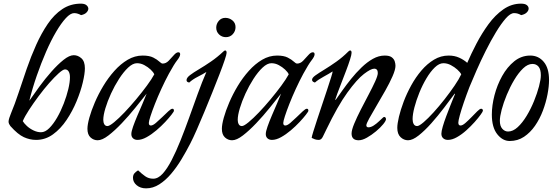

<svg xmlns="http://www.w3.org/2000/svg" viewBox="-20 -755 3047 1054"><path d="M37 -63Q33 -68 30 -74.5Q27 -81 27 -87Q27 -95 31 -107.5Q35 -120 40 -132Q61 -182 82 -245.5Q103 -309 126.5 -377Q150 -445 178.5 -508.5Q207 -572 242 -623.5Q277 -675 322 -705Q367 -735 424 -735Q444 -735 454 -727Q464 -719 465 -708Q465 -697 455 -686.5Q445 -676 425 -672Q418 -676 408 -679.5Q398 -683 387 -683Q367 -683 341.5 -655.5Q316 -628 288 -580.5Q260 -533 233 -471Q206 -409 182 -340Q158 -271 141 -202Q165 -237 196.5 -280Q228 -323 262.5 -362Q297 -401 329 -426.5Q361 -452 385 -452Q408 -452 427 -435Q446 -418 446 -380Q446 -351 434.5 -302.5Q423 -254 400.5 -199.5Q378 -145 345.5 -96.5Q313 -48 271 -17.5Q229 13 178 13Q144 13 111 -2Q78 -17 37 -63ZM205 -29Q228 -29 250.5 -51.5Q273 -74 293.5 -109.5Q314 -145 330 -186.5Q346 -228 355 -266Q364 -304 364 -331Q364 -351 357 -362.5Q350 -374 337 -374Q326 -374 302.5 -353Q279 -332 250 -299Q221 -266 192 -227Q163 -188 139.5 -152Q116 -116 105 -90Q112 -78 127.5 -63.5Q143 -49 164 -39Q185 -29 205 -29Z M959 -468Q969 -468 969 -457Q969 -445 952.5 -424Q936 -403 907 -350Q886 -311 866 -267.5Q846 -224 830.5 -184.5Q815 -145 806 -117Q797 -89 797 -80Q797 -66 808 -66Q819 -66 835.5 -80Q852 -94 870.5 -112Q889 -130 904 -144Q919 -158 926 -158Q932 -158 933.5 -154.5Q935 -151 935 -147Q935 -143 921.5 -125.5Q908 -108 886.5 -85Q865 -62 838.5 -39.5Q812 -17 785 -2Q758 13 735 13Q720 13 710.5 4.5Q701 -4 701 -19Q701 -33 710.5 -60Q720 -87 734 -120Q748 -153 762 -185Q776 -217 785 -241Q758 -207 722.5 -163Q687 -119 648.5 -78.5Q610 -38 575.5 -11.5Q541 15 516 15Q494 15 477 -0.5Q460 -16 460 -48Q460 -71 470.5 -109Q481 -147 500.5 -192.5Q520 -238 547 -283Q574 -328 608 -366Q642 -404 681 -427Q720 -450 763 -450Q800 -450 821.5 -439Q843 -428 854.5 -417Q866 -406 873 -406Q891 -406 906 -421.5Q921 -437 934.5 -452.5Q948 -468 959 -468ZM732 -408Q709 -408 683.5 -384Q658 -360 633.5 -322Q609 -284 589.5 -241.5Q570 -199 558.5 -160.5Q547 -122 547 -97Q547 -83 552.5 -73Q558 -63 570 -63Q581 -63 606.5 -84Q632 -105 663.5 -138Q695 -171 727.5 -210Q760 -249 786.5 -285Q813 -321 827 -347Q822 -359 807 -373Q792 -387 772.5 -397.5Q753 -408 732 -408Z M821 226Q848 226 873 198.5Q898 171 922.5 123.5Q947 76 971 16Q995 -44 1018.5 -109.5Q1042 -175 1065.5 -240Q1089 -305 1113 -360Q1094 -348 1065.5 -333.5Q1037 -319 1019 -302Q1004 -304 1004 -315Q1004 -328 1023 -342.5Q1042 -357 1072.5 -375Q1103 -393 1138 -417Q1173 -441 1206 -472Q1212 -478 1216 -478Q1224 -478 1224 -465Q1224 -457 1213.5 -425.5Q1203 -394 1185 -347.5Q1167 -301 1145.5 -247.5Q1124 -194 1102 -141Q1080 -88 1060 -42.5Q1040 3 1025 32Q1003 75 976.5 119Q950 163 919.5 199Q889 235 854.5 257Q820 279 782 279Q751 279 730.5 262Q710 245 710 221Q710 206 717.5 197Q725 188 738 180Q758 199 777 212.5Q796 226 821 226ZM1220 -551Q1198 -551 1182.5 -566Q1167 -581 1167 -603Q1167 -624 1181 -640.5Q1195 -657 1217 -657Q1239 -657 1256 -643Q1273 -629 1273 -606Q1273 -584 1258 -567.5Q1243 -551 1220 -551Z M1697 -468Q1707 -468 1707 -457Q1707 -445 1690.5 -424Q1674 -403 1645 -350Q1624 -311 1604 -267.5Q1584 -224 1568.5 -184.5Q1553 -145 1544 -117Q1535 -89 1535 -80Q1535 -66 1546 -66Q1557 -66 1573.5 -80Q1590 -94 1608.5 -112Q1627 -130 1642 -144Q1657 -158 1664 -158Q1670 -158 1671.5 -154.5Q1673 -151 1673 -147Q1673 -143 1659.5 -125.5Q1646 -108 1624.5 -85Q1603 -62 1576.5 -39.5Q1550 -17 1523 -2Q1496 13 1473 13Q1458 13 1448.5 4.5Q1439 -4 1439 -19Q1439 -33 1448.5 -60Q1458 -87 1472 -120Q1486 -153 1500 -185Q1514 -217 1523 -241Q1496 -207 1460.5 -163Q1425 -119 1386.5 -78.5Q1348 -38 1313.5 -11.5Q1279 15 1254 15Q1232 15 1215 -0.5Q1198 -16 1198 -48Q1198 -71 1208.5 -109Q1219 -147 1238.5 -192.5Q1258 -238 1285 -283Q1312 -328 1346 -366Q1380 -404 1419 -427Q1458 -450 1501 -450Q1538 -450 1559.5 -439Q1581 -428 1592.5 -417Q1604 -406 1611 -406Q1629 -406 1644 -421.5Q1659 -437 1672.5 -452.5Q1686 -468 1697 -468ZM1470 -408Q1447 -408 1421.5 -384Q1396 -360 1371.5 -322Q1347 -284 1327.5 -241.5Q1308 -199 1296.5 -160.5Q1285 -122 1285 -97Q1285 -83 1290.5 -73Q1296 -63 1308 -63Q1319 -63 1344.5 -84Q1370 -105 1401.5 -138Q1433 -171 1465.5 -210Q1498 -249 1524.5 -285Q1551 -321 1565 -347Q1560 -359 1545 -373Q1530 -387 1510.5 -397.5Q1491 -408 1470 -408Z M1910 -465Q1910 -455 1901.5 -428Q1893 -401 1880 -367Q1867 -333 1854 -299.5Q1841 -266 1831.5 -240.5Q1822 -215 1820 -207H1823Q1838 -228 1859.5 -258.5Q1881 -289 1907.5 -322Q1934 -355 1964.5 -384.5Q1995 -414 2027 -432Q2059 -450 2092 -450Q2118 -450 2130.5 -440.5Q2143 -431 2147 -418Q2151 -405 2151 -394Q2151 -373 2135 -336.5Q2119 -300 2095 -257.5Q2071 -215 2047 -174.5Q2023 -134 2007 -105Q1991 -76 1991 -67Q1991 -61 1994.5 -58.5Q1998 -56 2002 -56Q2016 -56 2031.5 -66Q2047 -76 2061 -89.5Q2075 -103 2084 -111Q2088 -113 2089 -113Q2094 -113 2096.5 -109Q2099 -105 2099 -101Q2099 -92 2083.5 -73Q2068 -54 2044 -34Q2020 -14 1994.5 0.5Q1969 15 1949 15Q1910 15 1910 -22Q1910 -41 1924.5 -76Q1939 -111 1960.5 -153Q1982 -195 2003.5 -235.5Q2025 -276 2039.5 -308Q2054 -340 2054 -354Q2054 -378 2034 -378Q2016 -378 1978 -349Q1940 -320 1887 -247Q1834 -174 1771 -43Q1761 -23 1752.5 -5Q1744 13 1730 13Q1717 13 1708 9.5Q1699 6 1691 2Q1691 -4 1699.5 -31.5Q1708 -59 1721 -98.5Q1734 -138 1748.5 -181Q1763 -224 1776 -263.5Q1789 -303 1797.5 -330Q1806 -357 1806 -363Q1786 -350 1756.5 -334Q1727 -318 1709 -302Q1704 -303 1698.5 -306.5Q1693 -310 1693 -317Q1693 -328 1712 -341.5Q1731 -355 1761.5 -373.5Q1792 -392 1826.5 -416.5Q1861 -441 1892 -472Q1898 -478 1902 -478Q1910 -478 1910 -465Z M2802 -683Q2782 -683 2756.5 -654Q2731 -625 2702.5 -578Q2674 -531 2646.5 -476Q2619 -421 2596 -368.5Q2573 -316 2557 -277Q2540 -233 2526 -192Q2512 -151 2504 -121.5Q2496 -92 2496 -82Q2496 -66 2508 -66Q2519 -66 2535 -80Q2551 -94 2568.5 -112Q2586 -130 2600 -144Q2614 -158 2621 -158Q2627 -158 2629 -154.5Q2631 -151 2631 -147Q2631 -143 2618.5 -125.5Q2606 -108 2585.5 -85Q2565 -62 2540 -39.5Q2515 -17 2488.5 -2Q2462 13 2439 13Q2423 13 2413 4Q2403 -5 2403 -21Q2403 -34 2410.5 -60Q2418 -86 2429.5 -116.5Q2441 -147 2452 -175Q2463 -203 2470.5 -221Q2478 -239 2478 -239L2476 -241Q2451 -207 2417.5 -163Q2384 -119 2348 -78.5Q2312 -38 2278.5 -11.5Q2245 15 2220 15Q2197 15 2179 -2Q2161 -19 2161 -53Q2161 -76 2170 -114Q2179 -152 2196 -197Q2213 -242 2237.5 -286.5Q2262 -331 2293.5 -368Q2325 -405 2362.5 -427.5Q2400 -450 2443 -450Q2475 -450 2500.5 -438.5Q2526 -427 2545 -410Q2566 -459 2595.5 -515.5Q2625 -572 2661.5 -622Q2698 -672 2743 -703.5Q2788 -735 2840 -735Q2862 -735 2872 -727Q2882 -719 2882 -708Q2882 -697 2871.5 -686.5Q2861 -676 2841 -672Q2832 -677 2823 -680Q2814 -683 2802 -683ZM2414 -408Q2391 -408 2367 -385Q2343 -362 2321 -325Q2299 -288 2282 -246Q2265 -204 2255 -165.5Q2245 -127 2245 -101Q2245 -85 2251 -74Q2257 -63 2270 -63Q2281 -63 2305.5 -84Q2330 -105 2360 -138Q2390 -171 2420.5 -210Q2451 -249 2475.5 -285Q2500 -321 2512 -347Q2506 -359 2490.5 -373Q2475 -387 2455 -397.5Q2435 -408 2414 -408Z M2778 19Q2739 19 2709.5 -18.5Q2680 -56 2680 -126Q2680 -176 2694.5 -232Q2709 -288 2736.5 -337.5Q2764 -387 2803 -418.5Q2842 -450 2891 -450Q2936 -450 2965 -415.5Q2994 -381 2994 -316Q2994 -281 2985.5 -236.5Q2977 -192 2960 -147Q2943 -102 2917 -64.5Q2891 -27 2856.5 -4Q2822 19 2778 19ZM2769 -33Q2796 -33 2822 -57Q2848 -81 2871 -119Q2894 -157 2911.5 -200Q2929 -243 2939 -281Q2949 -319 2949 -342Q2949 -374 2936.5 -389Q2924 -404 2903 -404Q2877 -404 2851.5 -379.5Q2826 -355 2803 -316.5Q2780 -278 2762 -234.5Q2744 -191 2734 -153Q2724 -115 2724 -92Q2724 -63 2737.5 -48Q2751 -33 2769 -33Z"/></svg>

Font: Sedan
Style: Italic
Weight: 400
Italic angle: -13.8°
Designer: Sebastian Salazar
Foundry: Sebastian Salazar
Version: Version 1.100; ttfautohint (v1.8.4.7-5d5b)